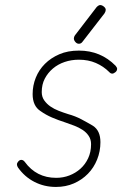

<svg xmlns="http://www.w3.org/2000/svg" viewBox="-20 -750 483 759"><path d="M437 -490Q443 -483 443 -478Q443 -470 436 -464.5Q429 -459 424 -459Q417 -459 412 -465Q389 -488 359 -501Q329 -514 292 -514Q262 -514 235.5 -505Q209 -496 189 -479Q169 -462 157 -439Q145 -416 145 -386Q145 -367 155 -353Q165 -339 179.5 -329Q194 -319 212 -312Q230 -305 249 -299Q278 -291 301.5 -278.5Q325 -266 347 -253Q377 -234 377 -188Q377 -152 364 -119.5Q351 -87 327.5 -63Q304 -39 272 -25Q240 -11 201 -11Q155 -11 116 -31Q77 -51 51 -88Q47 -94 47 -100Q47 -106 52.5 -112Q58 -118 64 -118Q72 -118 78 -110Q124 -47 202 -47Q230 -47 254.5 -56.5Q279 -66 298 -83Q317 -100 328.5 -124.5Q340 -149 340 -180Q340 -199 330.5 -213Q321 -227 306.5 -236.5Q292 -246 274 -253Q256 -260 238 -266Q210 -275 185.5 -285.5Q161 -296 140 -311Q109 -331 109 -378Q109 -412 121.5 -443Q134 -474 157.5 -497.5Q181 -521 214.5 -535.5Q248 -550 292 -550Q378 -550 437 -490ZM307 -586Q301 -577 292 -577Q284 -577 278 -584Q272 -591 272 -598Q272 -604 276 -610L362 -722Q366 -726 369.5 -728Q373 -730 376 -730Q383 -730 390.5 -724Q398 -718 398 -711Q398 -705 393 -697Z"/></svg>

Font: Gruenewald VA
Style: Regular
Weight: 400
Designer: Peter Wiegel
Foundry: Peter Wiegel, nach dem Schriftentwurf von Dr. H. Gr¸newald
Version: Version 0.007